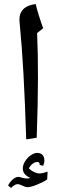

<svg xmlns="http://www.w3.org/2000/svg" viewBox="-20 -829 305 952"><path d="M110 -138 162 -146C170 -370 170 -528 164 -665L194 -689C178 -733 164 -778 157 -809C102 -802 72 -774 77 -721C93 -555 102 -386 110 -138ZM35 103C47 90 58 84 68 84C74 84 81 87 90 91C99 95 107 99 115 99C137 99 179 83 214 61L216 22C199 28 186 31 176 31C159 31 138 21 123 6C133 -13 150 -26 165 -26C174 -26 177 -21 177 -11L194 -7C198 -16 200 -24 200 -33C200 -57 187 -71 164 -71C154 -71 142 -66 131 -58C109 -42 93 -16 93 6C93 27 105 42 130 53C126 55 121 56 115 56C107 56 99 55 91 53C82 50 77 48 70 48C54 48 32 67 20 91Z"/></svg>

Font: Noto Naskh Arabic UI Medium
Style: Regular
Weight: 500
Designer: Monotype Design Team, David Williams, Mohamad Dakak and Nizar Qandah
Foundry: Monotype Imaging Inc.
Version: Version 2.014